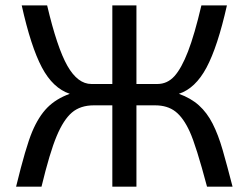

<svg xmlns="http://www.w3.org/2000/svg" viewBox="-20 -696 927 716"><path d="M488.8 -382.8H566.9Q604 -382.8 630.4 -411.9Q656.7 -440.9 681.2 -504.2Q705.6 -567.4 731 -675.8H826.2Q791.5 -521.5 750 -443.8Q708.5 -366.2 647 -346.2Q691.9 -330.1 721.9 -303Q752 -275.9 772.9 -234.9Q793.9 -193.8 810.5 -136Q827.1 -78.1 847.2 0H752Q711.4 -152.8 687.7 -204.8Q664.1 -256.8 634.3 -280Q604.5 -303.2 558.1 -303.2H488.8V0H398.9V-303.2H330.1Q279.8 -303.2 248.3 -276.4Q216.8 -249.5 191.2 -188.2Q165.5 -127 134.8 0H40Q76.2 -148.4 100.1 -205.1Q124 -261.7 156.5 -294.7Q189 -327.6 240.2 -346.2Q177.2 -367.2 136.2 -444.6Q95.2 -522 61 -675.8H155.8Q192.9 -518.1 231.4 -450.4Q270 -382.8 320.8 -382.8H398.9V-675.8H488.8Z"/></svg>

Font: ClearSansRegular
Style: Regular
Weight: 400
Foundry: Intel Corporation
Version: Version 1.00